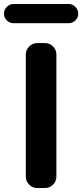

<svg xmlns="http://www.w3.org/2000/svg" viewBox="-31 -947 414 967"><path d="M38 -830Q18 -830 3.5 -844Q-11 -858 -11 -878Q-11 -898 3.5 -912.5Q18 -927 38 -927H314Q334 -927 348.5 -912.5Q363 -898 363 -878Q363 -858 348.5 -844Q334 -830 314 -830ZM156 -730H196Q219 -730 236 -713Q253 -696 253 -673V-57Q253 -34 236 -17Q219 0 196 0H156Q133 0 116 -17Q99 -34 99 -57V-673Q99 -696 116 -713Q133 -730 156 -730Z"/></svg>

Font: Rounded Mplus 1c Bold
Style: Bold
Weight: 700
Version: Version 1.059.20150529